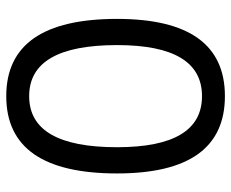

<svg xmlns="http://www.w3.org/2000/svg" viewBox="-84 -660 753 626"><g transform="rotate(-90 293.0 -346.5)"><path d="M293 9.8Q41 9.8 41 -341.8Q41 -703.1 293 -703.1Q544.9 -703.1 544.9 -341.8Q544.9 9.8 293 9.8ZM293 -64.9Q459.5 -64.9 459.5 -341.8Q459.5 -628.4 293 -628.4Q126.5 -628.4 126.5 -341.8Q126.5 -64.9 293 -64.9Z"/></g></svg>

Font: Cascadia Mono SemiLight
Style: Regular
Weight: 350
Monospace: yes
Designer: Aaron Bell
Foundry: Saja Typeworks
Version: Version 2404.023; ttfautohint (v1.8.4)